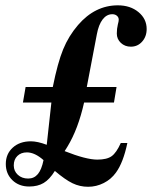

<svg xmlns="http://www.w3.org/2000/svg" viewBox="-20 -696 576 728"><path d="M421.9 -366.2 412.1 -307.1H298.8Q276.4 -207 235.8 -140.1L225.1 -123Q306.2 -90.8 349.1 -90.8Q385.3 -90.8 403.3 -103.8Q421.4 -116.7 438 -153.8H462.9Q447.3 -79.6 419.9 -42Q401.4 -16.1 373.3 -2Q345.2 12.2 314 12.2Q282.7 12.2 254.9 -1.2Q227.1 -14.6 188 -47.9Q168 -15.6 145.5 -2.2Q123 11.2 90.8 11.2Q51.8 11.2 26.9 -12.9Q2 -37.1 2 -74.2Q2 -112.3 28.3 -136.2Q54.7 -160.2 97.2 -160.2Q122.1 -160.2 157.2 -147Q169.9 -264.2 174.8 -307.1H66.9L77.1 -366.2H180.2Q198.7 -458.5 219.5 -509Q240.2 -559.6 275.9 -601.1Q340.3 -675.8 426.8 -675.8Q474.1 -675.8 505.1 -650.1Q536.1 -624.5 536.1 -585.9Q536.1 -557.6 519 -538.3Q502 -519 476.1 -519Q453.6 -519 438.2 -533.4Q422.9 -547.9 422.9 -568.8Q422.9 -586.9 426.8 -603Q430.2 -615.2 430.2 -621.1Q430.2 -630.4 423.3 -636.2Q416.5 -642.1 405.8 -642.1Q384.3 -642.1 369.1 -622.3Q354 -602.5 347.2 -565.9L309.1 -366.2ZM145 -88.9Q111.8 -118.2 82 -118.2Q59.6 -118.2 45.9 -104.7Q32.2 -91.3 32.2 -68.8Q32.2 -47.4 47.6 -33.2Q63 -19 86.9 -19Q109.4 -19 123.5 -35.9Q137.7 -52.7 145 -88.9Z"/></svg>

Font: Accordance
Style: Bold-Italic
Weight: 700
Italic angle: -11°
Version: Version 1.2 (build January 31, 2020) Miklal Software Solutio